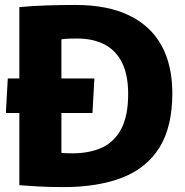

<svg xmlns="http://www.w3.org/2000/svg" viewBox="-20 -751 748 776"><path d="M235.7 5.2Q177.2 5.2 134.4 2.6Q91.7 0 58.2 -2.5V-722.3Q109.2 -727.2 168.7 -729.1Q228.2 -731 284.2 -731Q415.5 -731 502.7 -688.3Q590 -645.7 633.2 -566.2Q676.5 -486.7 676.5 -374.5Q676.5 -238.8 624.9 -155.4Q573.3 -72 474.7 -33.4Q376 5.2 235.7 5.2ZM273 -131.3Q341.2 -131.3 391.8 -154.3Q442.3 -177.3 470.2 -230.3Q498 -283.3 498 -371Q498 -448.8 472.9 -498.6Q447.8 -548.3 401.5 -571.8Q355.2 -595.3 292.3 -595.3Q274.3 -595.3 258.1 -594.8Q241.8 -594.2 228.2 -592V-133.2Q237.2 -132.2 248.9 -131.7Q260.7 -131.3 273 -131.3ZM3.7 -294.2 11.5 -434H361.5L353.7 -294.2Z"/></svg>

Font: Murecho Thin
Style: Regular
Weight: 100
Designer: Neil Summerour
Foundry: Positype
Version: Version 1.010